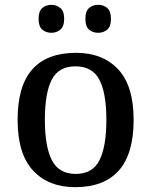

<svg xmlns="http://www.w3.org/2000/svg" viewBox="-20 -766 627 796"><path d="M292 10Q181 10 117 -59Q53 -128 53 -269Q53 -410 114 -478.5Q175 -547 295 -547Q406 -547 470 -478.5Q534 -410 534 -269Q534 -128 472.5 -59Q411 10 292 10ZM294 -45Q364 -45 392.5 -102Q421 -159 421 -269Q421 -380 392 -435.5Q363 -491 293 -491Q223 -491 194.5 -435.5Q166 -380 166 -269Q166 -159 195 -102Q224 -45 294 -45ZM387 -630Q365 -630 349.5 -643Q334 -656 334 -688Q334 -720 349.5 -733Q365 -746 387 -746Q409 -746 424.5 -733Q440 -720 440 -688Q440 -656 424.5 -643Q409 -630 387 -630ZM193 -630Q171 -630 155.5 -643Q140 -656 140 -688Q140 -720 155.5 -733Q171 -746 193 -746Q214 -746 230 -733Q246 -720 246 -688Q246 -656 230 -643Q214 -630 193 -630Z"/></svg>

Font: Noto Serif Toto Medium
Style: Regular
Weight: 500
Designer: Monotype Design Team
Foundry: Monotype Imaging Inc.
Version: Version 2.001; ttfautohint (v1.8.4.7-5d5b)